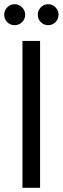

<svg xmlns="http://www.w3.org/2000/svg" viewBox="-33 -895 299 915"><path d="M74 0V-700H158V0ZM37 -775Q16 -775 1.5 -789.5Q-13 -804 -13 -825Q-13 -845 1.5 -860Q16 -875 37 -875Q57 -875 72 -860Q87 -845 87 -825Q87 -804 72 -789.5Q57 -775 37 -775ZM197 -775Q176 -775 161.5 -789.5Q147 -804 147 -825Q147 -845 161.5 -860Q176 -875 197 -875Q217 -875 231.5 -860Q246 -845 246 -825Q246 -804 231.5 -789.5Q217 -775 197 -775Z"/></svg>

Font: DVN - DM Sans
Style: Regular
Weight: 400
Designer: Colophon Foundry, Jonny Pinhorn
Foundry: Colophon Foundry
Version: Version 4.004;gftools[0.9.30]